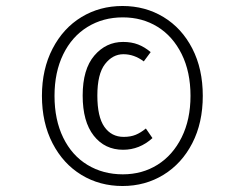

<svg xmlns="http://www.w3.org/2000/svg" viewBox="-20 -755 769 641"><path d="M657 -435Q657 -345 622 -277Q587 -209 526 -171.5Q465 -134 389 -134Q313 -134 252 -171Q191 -208 155.5 -276.5Q120 -345 120 -435Q120 -524 155.5 -592.5Q191 -661 252 -698Q313 -735 389 -735Q465 -735 526 -698Q587 -661 622 -593Q657 -525 657 -435ZM162 -435Q162 -355 191 -295.5Q220 -236 272 -204.5Q324 -173 390 -173Q455 -173 506 -205Q557 -237 586.5 -296.5Q616 -356 616 -435Q616 -515 586.5 -574.5Q557 -634 506 -665.5Q455 -697 390 -697Q324 -697 272 -665Q220 -633 191 -573.5Q162 -514 162 -435ZM483 -581 460 -550Q428 -574 392 -574Q356 -574 330.5 -541Q305 -508 305 -436Q305 -365 328.5 -331.5Q352 -298 393 -298Q416 -298 433 -305Q450 -312 467 -326L489 -294Q446 -255 391 -255Q330 -255 293 -302Q256 -349 256 -436Q256 -524 295 -569.5Q334 -615 391 -615Q419 -615 441 -606.5Q463 -598 483 -581Z"/></svg>

Font: Fira Sans Condensed Light
Style: Italic
Weight: 300
Width: 3
Italic angle: -8°
Designer: Carrois Corporate & Edenspiekermann AG
Foundry: Carrois Corporate GbR & Edenspiekermann AG
Version: Version 4.203